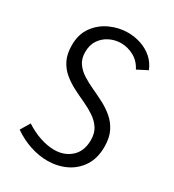

<svg xmlns="http://www.w3.org/2000/svg" viewBox="-189 -885 905 1001"><g transform="rotate(30 263.0 -384.5)"><path d="M252.7 10.5Q202.6 10.5 149.8 -6.7Q97 -23.9 47.9 -58L81.9 -114.7Q125.6 -86.3 170.6 -71.3Q215.7 -56.4 255.7 -56.4Q316.1 -56.4 356.6 -92.9Q397 -129.4 397 -195.9Q397 -237.7 378.8 -265.4Q360.6 -293.1 330.9 -313.2Q301.2 -333.2 265.9 -349.4Q230.7 -365.5 195 -383.7Q159.3 -402 129.6 -426.4Q99.8 -450.8 81.6 -486.8Q63.4 -522.8 63.4 -576.2Q63.4 -642.1 96.3 -687.2Q129.2 -732.3 180.4 -755.4Q231.7 -778.5 285.5 -778.5Q325.6 -778.5 363.4 -766Q401.2 -753.6 430.8 -728.2Q460.4 -702.9 476.6 -663.1L416.3 -631.9Q394.9 -673.7 357.9 -693.3Q321 -713 281.2 -713Q246.4 -713 214.2 -697.5Q182.1 -681.9 161.7 -652.4Q141.4 -622.9 141.4 -579Q141.4 -540.3 159.8 -513.7Q178.1 -487.1 207.8 -468.1Q237.6 -449.2 272.9 -433Q308.3 -416.8 344 -398.3Q379.7 -379.7 409.4 -354.3Q439.2 -329 457.5 -292Q475.9 -255 475.9 -201Q475.9 -131.9 445.1 -84.7Q414.4 -37.6 363.7 -13.5Q313 10.5 252.7 10.5Z"/></g></svg>

Font: Yaldevi ExtraLight
Style: Regular
Weight: 200
Designer: Sol Matas, Rajitha Manaperi, Kosala Senevirathne
Foundry: Mooniak
Version: Version 1.100